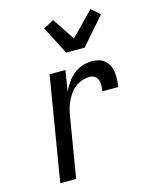

<svg xmlns="http://www.w3.org/2000/svg" viewBox="-116 -848 732 924"><g transform="rotate(-15 250.0 -386.0)"><path d="M68 0 154 -520H233L216 -416Q226 -438 240.5 -459Q255 -480 274.5 -496Q294 -512 318 -520Q342 -528 365 -528Q384 -528 401 -523.5Q418 -519 430.5 -507.5Q443 -496 450.5 -480.5Q458 -465 460 -447.5Q462 -430 461 -411.5Q460 -393 457 -375H378Q380 -389 381 -403Q382 -417 377.5 -429.5Q373 -442 362.5 -450Q352 -458 338 -458Q319 -458 300 -452Q281 -446 264.5 -433.5Q248 -421 236.5 -404Q225 -387 216.5 -369Q208 -351 203.5 -332.5Q199 -314 196 -295L147 0ZM258 -600 186 -740 238 -767 312 -656 425 -772 468 -735 350 -600Z"/></g></svg>

Font: Iosevka Term Curly Oblique
Style: Regular
Weight: 400
Italic angle: -9°
Designer: Belleve Invis
Foundry: Belleve Invis
Version: Version 32.3.0